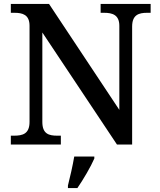

<svg xmlns="http://www.w3.org/2000/svg" viewBox="-20 -734 810 975"><path d="M35 0H289V-45H271C228 -45 195 -54 195 -115V-569L574 0H651V-599C651 -659 685 -669 727 -669H745V-714H491V-669H509C550 -669 586 -659 586 -603V-176L229 -714H35V-669H53C94 -669 130 -660 130 -603V-115C130 -54 95 -45 51 -45H35ZM325 208V221H373C402 179 441 113 459 71V61H357C349 108 336 165 325 208Z"/></svg>

Font: Noto Serif Ethiopic Medium
Style: Regular
Weight: 500
Designer: Monotype Design Team
Foundry: Monotype Imaging Inc.
Version: Version 2.102